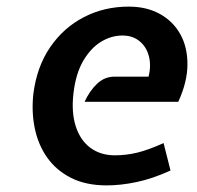

<svg xmlns="http://www.w3.org/2000/svg" viewBox="-20 -549 596 581"><path d="M303 12Q239.5 12 194.5 -11Q149.5 -34 122.2 -73Q95 -112 85 -161.8Q75 -211.5 81 -265.5Q91.5 -347.5 132 -406.5Q172.5 -465.5 234 -497.2Q295.5 -529 369.5 -529Q423.5 -529 463.8 -506.8Q504 -484.5 525.8 -445.2Q547.5 -406 547.2 -353.5Q547 -301 519.5 -241H236Q250.5 -273 273.2 -295Q296 -317 326 -317H429.5Q438 -350.5 430.5 -379Q423 -407.5 402.2 -424.5Q381.5 -441.5 350.5 -441.5Q317 -441.5 286 -422.8Q255 -404 232.2 -365.5Q209.5 -327 202.5 -268Q195.5 -210 209 -167.5Q222.5 -125 253.2 -102Q284 -79 327.5 -79Q362 -79 395.8 -87.2Q429.5 -95.5 475 -116L496 -33Q441 -8 393 2Q345 12 303 12Z"/></svg>

Font: Expletus Sans SemiBold
Style: Italic
Weight: 600
Italic angle: -7°
Version: Version 7.500